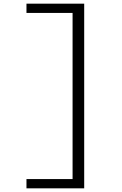

<svg xmlns="http://www.w3.org/2000/svg" viewBox="-20 -821 660 1041"><path d="M123.5 200V150H396L373.5 167.5V-768.5L396 -751H123.5V-801H436.5V200Z"/></svg>

Font: Monaspace Argon Var ExtraLight
Style: Regular
Weight: 200
Designer: Riley Cran and the Lettermatic Team
Version: Version 1.200 (Monaspace Argon Var)